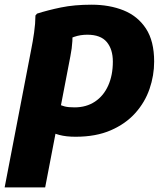

<svg xmlns="http://www.w3.org/2000/svg" viewBox="-37 -582 724 834"><path d="M196 -145.2Q207.4 -136.4 218.2 -129.9Q229 -123.3 244.7 -119.5Q260.4 -115.6 286.8 -115.6Q338 -115.6 375.5 -140.6Q413 -165.5 433.1 -210.5Q453.2 -255.4 453.2 -314.4Q453.2 -368.1 426.7 -399.6Q400.2 -431.2 342 -431.2Q312.3 -431.2 285.9 -422.2Q259.4 -413.3 243.2 -401.6L273.2 -454.8Q279.1 -435.8 277.4 -404.1Q275.7 -372.5 268.6 -337.2L159.2 232H-16.8L98.2 -365.2Q105.6 -401.5 111.1 -440.4Q116.7 -479.4 117 -514.8L123.8 -522.8Q170.6 -537.8 228.2 -549.7Q285.8 -561.6 360.8 -561.6Q438.6 -561.6 500 -536.9Q561.4 -512.1 597 -457.9Q632.6 -403.6 632.6 -314.4Q632.6 -254.1 612.6 -195.9Q592.6 -137.7 550.7 -90.9Q508.8 -44.1 444.4 -16.1Q380 12 291.2 12Q250.1 12 220.6 4.1Q191 -3.7 177.2 -14.8Z"/></svg>

Font: Kufam
Style: Italic
Weight: 400
Italic angle: -11°
Designer: Artur Schmal
Foundry: Original Type
Version: Version 1.301; ttfautohint (v1.8.3)